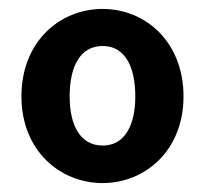

<svg xmlns="http://www.w3.org/2000/svg" viewBox="-20 -832 460 430"><path d="M210 -422C305 -422 391 -495 391 -616C391 -739 305 -812 210 -812C114 -812 28 -739 28 -616C28 -495 114 -422 210 -422ZM210 -506C160 -506 136 -551 136 -616C136 -684 160 -729 210 -729C259 -729 283 -684 283 -616C283 -551 259 -506 210 -506Z"/></svg>

Font: Noto Sans Mono CJK HK
Style: Bold
Weight: 700
Designer: Ryoko NISHIZUKA 西塚涼子 (kana, bopomofo & ideographs); Paul D. Hunt (Latin, Greek & Cyrillic); Sandoll Communications 산돌커뮤니
Foundry: Adobe
Version: Version 2.004;hotconv 1.0.118;makeotfexe 2.5.65603